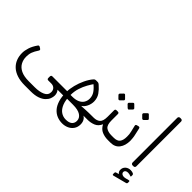

<svg xmlns="http://www.w3.org/2000/svg" viewBox="-88 -1332 2154 2154"><g transform="rotate(45 988.5 -255.5)"><path d="M339 226Q269 226 216.5 208.5Q164 191 129.5 159Q95 127 78 84Q61 41 61 -10Q61 -49 76 -96Q91 -143 127 -194Q132 -202 139 -202.5Q146 -203 153 -199L170 -188Q177 -184 179 -177Q181 -170 174 -160Q147 -120 135 -87.5Q123 -55 123 -14Q123 35 145 75Q167 115 214.5 138Q262 161 339 161H433Q507 161 555.5 139Q604 117 604 68Q604 37 585 18.5Q566 0 535 0H488Q468 0 468 -21V-43Q468 -65 488 -65H667Q681 -65 681 -50V-26Q681 0 653 0H618L554 -52Q606 -31 632.5 -2Q659 27 659 68Q659 92 648.5 119Q638 146 612.5 170.5Q587 195 543 210.5Q499 226 432 226Z M937 231Q894 231 855 215.5Q816 200 786 166.5Q756 133 739 79.5Q722 26 722 -50Q722 -102 737 -161Q752 -220 778 -274.5Q804 -329 836 -366Q843 -374 850 -377Q857 -380 867 -380H889Q900 -380 906.5 -376.5Q913 -373 920 -367Q961 -332 989 -292Q1017 -252 1018 -197Q1018 -155 999.5 -117Q981 -79 953 -62L955 -59Q988 -61 1014 -62.5Q1040 -64 1066 -64.5Q1092 -65 1125 -65Q1135 -65 1138 -60.5Q1141 -56 1141 -42V-21Q1141 -10 1134 -5Q1127 0 1108 0H1023L993 -20Q1049 -7 1071 21.5Q1093 50 1093 91Q1093 136 1071 167.5Q1049 199 1013.5 215Q978 231 937 231ZM648 0Q636 0 636 -19V-44Q636 -57 642 -61Q648 -65 661 -65H735V0ZM936 172Q986 172 1011 151Q1036 130 1036 93Q1036 49 996 22.5Q956 -4 876 -4H756V-62H806Q858 -62 892.5 -78Q927 -94 944 -122Q961 -150 961 -185Q961 -229 936 -265.5Q911 -302 861 -341L884 -342Q861 -310 836.5 -266.5Q812 -223 795.5 -171Q779 -119 779 -61Q779 20 800 71.5Q821 123 856.5 147.5Q892 172 936 172Z M1111 0Q1096 0 1096 -16V-35Q1096 -65 1126 -65H1141Q1190 -65 1218 -89Q1246 -113 1246 -182V-285Q1246 -305 1266 -305H1286Q1306 -305 1306 -285V-182Q1306 -112 1337.5 -88.5Q1369 -65 1425 -65H1446Q1461 -65 1461 -50V-30Q1461 0 1431 0Q1382 0 1339 -18Q1296 -36 1269 -87Q1247 -36 1203.5 -18Q1160 0 1111 0ZM1211 -409Q1207 -405 1201 -405Q1195 -405 1190 -410L1159 -442Q1155 -447 1155 -452.5Q1155 -458 1159 -463L1190 -495Q1195 -500 1201 -500Q1207 -500 1211 -495L1243 -463Q1248 -459 1248.5 -452.5Q1249 -446 1244 -441ZM1358 -409Q1354 -404 1348 -405Q1342 -406 1337 -410L1304 -442Q1300 -446 1300 -452.5Q1300 -459 1304 -463L1337 -495Q1342 -500 1347 -500Q1352 -500 1357 -495L1389 -463Q1394 -459 1394 -452.5Q1394 -446 1389 -441Z M1434 0Q1424 0 1420 -6.5Q1416 -13 1416 -20V-45Q1416 -59 1424 -62Q1432 -65 1446 -65H1460Q1514 -65 1536 -93.5Q1558 -122 1558 -179Q1558 -199 1556.5 -216Q1555 -233 1550 -252L1532 -327Q1530 -336 1534 -341Q1538 -346 1547 -348L1567 -353Q1585 -357 1589 -338L1607 -257Q1612 -238 1614.5 -211.5Q1617 -185 1617 -174Q1617 -96 1580.5 -48Q1544 0 1473 0ZM1556 -442Q1552 -438 1546 -438.5Q1540 -439 1535 -443L1503 -475Q1499 -480 1499 -486Q1499 -492 1503 -496L1535 -528Q1540 -533 1545.5 -533Q1551 -533 1555 -528L1587 -496Q1599 -485 1588 -474Z M1830 5Q1820 5 1813.5 -1.5Q1807 -8 1807 -18V-727Q1807 -737 1813.5 -743.5Q1820 -750 1830 -750H1844Q1855 -750 1861 -743.5Q1867 -737 1867 -727V-18Q1867 -8 1861 -1.5Q1855 5 1844 5ZM1759 238Q1751 240 1747.5 236.5Q1744 233 1744 226V213Q1744 202 1747 198Q1750 194 1760 191L1810 177V191Q1796 191 1781.5 175Q1767 159 1767 137Q1767 101 1792 79Q1817 57 1854 57Q1865 57 1876 59.5Q1887 62 1894 65Q1906 72 1906 81V100Q1906 112 1895 107Q1874 98 1851 98Q1832 98 1820 107Q1808 116 1808 130Q1808 151 1828.5 160.5Q1849 170 1883 161L1914 153Q1925 150 1928 153.5Q1931 157 1931 165V179Q1931 192 1919 196Z"/></g></svg>

Font: Rubik Light
Style: Italic
Weight: 300
Italic angle: -12°
Designer: Hubert and Fischer
Foundry: Hubert and Fischer
Version: Version 2.300;gftools[0.9.30]